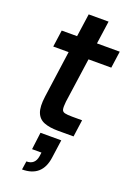

<svg xmlns="http://www.w3.org/2000/svg" viewBox="-165 -684 691 998"><g transform="rotate(20 181.0 -185.0)"><path d="M200 0Q154 0 123.5 -12Q93 -24 81 -55Q69 -86 77 -144L113 -403H28L41 -496H126L144 -623H254L236 -496H362L349 -403H223L188 -156Q185 -127 187.5 -114Q190 -101 204 -97.5Q218 -94 246 -94H300L287 0ZM94 253 101 206Q148 206 156 158L159 136H107L119 41H234L220 141Q205 253 94 253Z"/></g></svg>

Font: Host Grotesk Medium
Style: Italic
Weight: 500
Italic angle: -8°
Designer: Doğukan Karapınar based on Poppins by Indian Type Foundry, Jonny Pinhorn
Foundry: Element Type
Version: Version 1.001; ttfautohint (v1.8.4.7-5d5b)